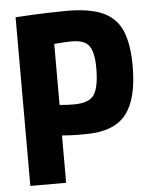

<svg xmlns="http://www.w3.org/2000/svg" viewBox="-52 -753 627 796"><g transform="rotate(-5 262.0 -355.0)"><path d="M42 0V-702Q125 -707 178 -708.5Q231 -710 255 -710Q353 -710 408 -684Q463 -658 485.5 -602.5Q508 -547 508 -458Q508 -321 457.5 -257.5Q407 -194 290 -194Q267 -194 254.5 -194Q242 -194 229 -194.5Q216 -195 191 -197V0ZM192 -578V-324Q211 -322 223.5 -321.5Q236 -321 252 -321Q316 -321 336.5 -353Q357 -385 357 -464Q357 -526 338.5 -554Q320 -582 265 -582Q250 -582 235 -581Q220 -580 192 -578Z"/></g></svg>

Font: Georama SemiCondensed
Style: Bold
Weight: 700
Width: 4
Designer: Jean-Baptiste Levee
Foundry: Production Type
Version: Version 1.000